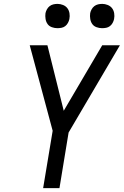

<svg xmlns="http://www.w3.org/2000/svg" viewBox="-20 -968 640 988"><path d="M202 0 251 -295 133 -735H224L308 -398L506 -735H597L333 -286L286 0ZM505 -823Q491 -823 477 -828Q463 -833 455 -844Q447 -855 444.5 -870Q442 -885 444 -900Q446 -910 451.5 -920Q457 -930 465.5 -936.5Q474 -943 484.5 -945.5Q495 -948 506 -948Q520 -948 534 -942.5Q548 -937 556.5 -926Q565 -915 567.5 -900Q570 -885 567 -870Q565 -860 559.5 -850Q554 -840 545.5 -833.5Q537 -827 526.5 -825Q516 -823 505 -823ZM275 -823Q261 -823 247 -828Q233 -833 225 -844Q217 -855 214.5 -870Q212 -885 214 -900Q216 -910 221.5 -920Q227 -930 235.5 -936.5Q244 -943 254.5 -945.5Q265 -948 276 -948Q290 -948 304 -942.5Q318 -937 326.5 -926Q335 -915 337.5 -900Q340 -885 337 -870Q335 -860 329.5 -850Q324 -840 315.5 -833.5Q307 -827 296.5 -825Q286 -823 275 -823Z"/></svg>

Font: Iosevka Aile Oblique
Style: Regular
Weight: 400
Italic angle: -9°
Designer: Belleve Invis
Foundry: Belleve Invis
Version: Version 31.1.0; ttfautohint (v1.8.4)